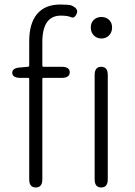

<svg xmlns="http://www.w3.org/2000/svg" viewBox="-20 -828 595 848"><path d="M138 0Q109 0 109 -36V-479Q109 -484 104 -484H71Q35 -484 34 -506Q34 -528 69 -530L103 -533Q109 -533 109 -539V-645Q109 -725 144 -766.5Q179 -808 246 -808Q284 -808 295 -804Q328 -790 319 -768Q309 -745 294 -752Q279 -759 249 -759Q167 -759 167 -642V-538Q167 -533 172 -533H252Q288 -533 288 -509Q288 -484 252 -484H172Q167 -484 167 -479V-36Q167 0 138 0ZM427 0Q398 0 398 -36V-497Q398 -533 427 -533Q456 -533 456 -497V-36Q456 0 427 0ZM428 -658Q408 -658 394.5 -671.5Q381 -685 381 -706.5Q381 -728 394.5 -740.5Q408 -753 428 -753Q448 -753 461.5 -740.5Q475 -728 475 -706.5Q475 -685 461.5 -671.5Q448 -658 428 -658Z"/></svg>

Font: Resource Han Rounded JP Light
Style: Regular
Weight: 300
Designer: Cyano Hao (round all glyphs); Ryoko NISHIZUKA 西塚涼子 (kana, bopomofo & ideographs); Paul D. Hunt (Latin, Greek & Cyrillic)
Foundry: Cyano Hao
Version: 0.990